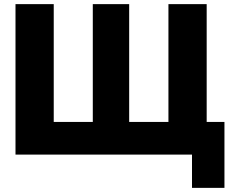

<svg xmlns="http://www.w3.org/2000/svg" viewBox="-20 -748 1150 929"><path d="M55 0V-728H240V-158H429V-728H605V-158H795V-728H980V-158H1066V161H909V0Z"/></svg>

Font: Murecho ExtraBold
Style: Regular
Weight: 800
Designer: Neil Summerour
Foundry: Positype
Version: Version 1.010; ttfautohint (v1.8.3)